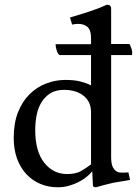

<svg xmlns="http://www.w3.org/2000/svg" viewBox="-20 -780 582 812"><path d="M450 -115Q450 -104 451.5 -92.5Q453 -81 458 -71.5Q463 -62 471.5 -56Q480 -50 494 -50H506L523 -51L530 -19L459 -7Q440 -3 422 2Q404 7 386 12Q373 12 373 4L370 -56Q362 -45 347.5 -33Q333 -21 314 -11Q295 -1 272 5.5Q249 12 224 12Q184 12 150 -2.5Q116 -17 91 -44Q66 -71 52 -109.5Q38 -148 38 -197Q38 -260 56.5 -306Q75 -352 105.5 -382Q136 -412 175.5 -427Q215 -442 256 -442Q294 -442 319.5 -435.5Q345 -429 365 -419V-547H234Q226 -548 220.5 -564.5Q215 -581 215 -593H365V-620Q365 -653 350 -666Q335 -679 311 -679Q298 -679 285 -676L276 -706Q314 -717 355.5 -730.5Q397 -744 432 -760Q441 -760 445.5 -756Q450 -752 450 -741V-594H527Q530 -591 535.5 -575.5Q541 -560 538 -547H450ZM365 -305Q365 -350 333.5 -375Q302 -400 251 -400Q216 -400 193 -385.5Q170 -371 155.5 -347.5Q141 -324 135 -293.5Q129 -263 129 -230Q129 -140 167 -92Q205 -44 263 -44Q301 -44 322.5 -56.5Q344 -69 361 -82L365 -85Z"/></svg>

Font: Lusitana
Style: Regular
Weight: 400
Designer: Ana Paula Megda
Foundry: Ana Paula Megda
Version: Version 1.000; ttfautohint (v1.1) -l 8 -r 50 -G 200 -x 14 -D